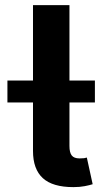

<svg xmlns="http://www.w3.org/2000/svg" viewBox="-20 -748 411 771"><path d="M274.9 3.4Q191.2 3.4 151.9 -32.7Q112.5 -68.9 112.5 -141.7V-727.5H258.9V-161.8Q258.9 -135.5 268.1 -123.7Q277.3 -111.9 299.3 -111.9Q311.1 -111.9 317.5 -112.7Q323.9 -113.6 328.7 -115.3L352.1 -8.3Q340.3 -4.4 320.2 -0.5Q300.1 3.4 274.9 3.4ZM9.8 -336.5V-424.5H361.1V-336.5Z"/></svg>

Font: Inter Variable LoSnoCo
Style: Regular
Weight: 400
Designer: Rasmus Andersson
Foundry: rsms
Version: Version 4.000;git-a52131595; featfreeze: case,dlig,ss01,ss02